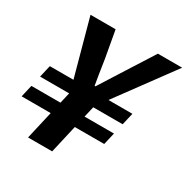

<svg xmlns="http://www.w3.org/2000/svg" viewBox="-164 -864 982 1007"><g transform="rotate(30 327.5 -360.5)"><path d="M177 -170H1L18 -243H194L209 -308H33L50 -381H193L100 -721H252L281 -559Q296 -459 305 -409H310Q358 -486 405 -559L508 -721H655L405 -381H550L533 -308H355L340 -243H518L501 -170H323L284 0H138Z"/></g></svg>

Font: KaiGen Gothic CN Bold
Style: Bold
Weight: 700
Designer: Ryoko NISHIZUKA  (kana & ideographs); Paul D. Hunt (Latin, Greek & Cyrillic); Wenlong ZHANG  (bopomofo); Sandoll Communi
Foundry: Adobe Systems Incorporated
Version: Version 1.002.20150501